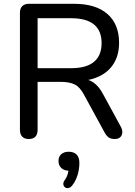

<svg xmlns="http://www.w3.org/2000/svg" viewBox="-20 -725 713 1011"><path d="M131 7Q109 7 97 -5.5Q85 -18 85 -41V-658Q85 -681 97.5 -693Q110 -705 132 -705H370Q484 -705 545.5 -651.5Q607 -598 607 -500Q607 -436 579 -390.5Q551 -345 498 -321Q445 -297 370 -297L380 -311H402Q442 -311 471.5 -291Q501 -271 524 -227L616 -58Q625 -42 624 -27Q623 -12 613 -2.5Q603 7 584 7Q564 7 552 -1.5Q540 -10 531 -27L423 -225Q401 -267 373 -280.5Q345 -294 298 -294H178V-41Q178 -18 166.5 -5.5Q155 7 131 7ZM178 -366H355Q435 -366 475 -399.5Q515 -433 515 -498Q515 -563 475 -596Q435 -629 355 -629H178ZM360 252Q351 263 340.5 265Q330 267 322.5 261.5Q315 256 313.5 246Q312 236 321 223Q332 208 337 190Q342 172 342 158L345 174Q318 174 303 160Q288 146 288 123Q288 100 302.5 87Q317 74 342 74Q368 74 383 88.5Q398 103 398 134Q398 153 394 174.5Q390 196 381.5 216Q373 236 360 252Z"/></svg>

Font: Nunito Medium
Style: Regular
Weight: 500
Designer: Vernon Adams
Foundry: Vernon Adams
Version: Version 3.602